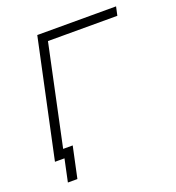

<svg xmlns="http://www.w3.org/2000/svg" viewBox="-133 -724 867 948"><g transform="rotate(-20 300.0 -250.0)"><path d="M37 0 169 -618H583L573 -572H177L215 -603L87 0ZM62 118 87 0H55L65 -46H147L112 118Z"/></g></svg>

Font: Victor Mono Thin
Style: Italic
Weight: 100
Italic angle: -12°
Monospace: yes
Designer: Rune Bjørnerås
Version: Version 1.561;gftools[0.9.30]